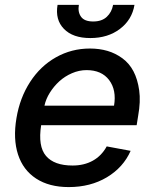

<svg xmlns="http://www.w3.org/2000/svg" viewBox="-20 -750 629 781"><path d="M259.6 11Q180 11 127 -23.6Q73.9 -58.2 53.3 -121.6Q32.7 -185 46.9 -269.2Q60.7 -352.3 102.5 -416.7Q144.2 -481.2 207.6 -516.9Q271 -552.6 345.9 -552.6Q384.2 -552.6 417.1 -543Q449.9 -533.4 478 -512.8Q506 -492.2 522.9 -460Q539.8 -427.9 546.2 -382.6Q552.6 -337.4 541.9 -278.4L535.9 -240.8H147.4Q133.9 -154.8 167.1 -115.8Q200.3 -76.7 275.2 -76.7Q322.1 -76.7 357.6 -96.4Q393.1 -116.1 414.1 -154.5L511.4 -136.4Q481.5 -68.9 414.8 -28.9Q348 11 259.6 11ZM160.9 -320.3H443.9Q454.5 -383.5 424 -424.2Q393.5 -464.8 332 -464.8Q301.8 -464.8 272.7 -452.2Q243.6 -439.6 221.2 -419.2Q198.9 -398.8 182.7 -372.9Q166.5 -346.9 160.9 -320.3ZM440 -730.1H527Q517 -669.7 468 -632.5Q419 -595.2 347.3 -595.2Q276.3 -595.2 240.1 -632.5Q203.8 -669.7 214.1 -730.1H300.8Q295.8 -701 309.7 -681.8Q323.5 -662.6 359 -662.6Q394.2 -662.6 414.4 -681.6Q434.7 -700.6 440 -730.1Z"/></svg>

Font: Karasuma Gothic
Style: Medium Italic
Weight: 500
Italic angle: 9.39998°
Designer: Rasmus Andersson / Ryoko Nishizuka
Foundry: Genbu
Version: Version 1.00